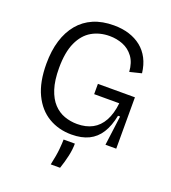

<svg xmlns="http://www.w3.org/2000/svg" viewBox="-157 -788 998 1121"><g transform="rotate(20 342.0 -227.5)"><path d="M341 12Q261 12 198 -25.5Q135 -63 99 -138Q63 -213 63 -327Q63 -408 82.5 -471.5Q102 -535 139.5 -580Q177 -625 231.5 -648.5Q286 -672 358 -672Q410 -672 453 -658.5Q496 -645 528.5 -619Q561 -593 581 -554.5Q601 -516 607 -465L534 -447Q530 -504 504 -539Q478 -574 439 -589.5Q400 -605 356 -605Q294 -605 245.5 -577Q197 -549 169 -488Q141 -427 141 -329Q141 -252 158 -199.5Q175 -147 204.5 -115.5Q234 -84 272 -70.5Q310 -57 351 -57Q406 -57 446 -78.5Q486 -100 510.5 -144.5Q535 -189 542 -255H386V-319H616V-225V0H549L573 -184H560Q547 -118 519.5 -74.5Q492 -31 448 -9.5Q404 12 341 12ZM288 217Q302 154 305.5 114.5Q309 75 309 55H379Q379 91 370 132Q361 173 346 217Z"/></g></svg>

Font: Bricolage Grotesque 24pt Light
Style: Regular
Weight: 300
Designer: Mathieu Triay
Foundry: Atelier Triay
Version: Version 1.001;gftools[0.9.33.dev8+g029e19f]